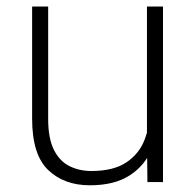

<svg xmlns="http://www.w3.org/2000/svg" viewBox="-20 -548 589 578"><path d="M422.4 -528.3H470.7V0H423.8L422.4 -122.1ZM459 -216.3Q459 -151.4 437.5 -100.3Q416 -49.3 370.1 -19.8Q324.2 9.8 250.5 9.8Q172.9 9.8 124.8 -36.4Q76.7 -82.5 76.7 -190.9V-528.3H125V-189.9Q125 -131.3 142.3 -96.9Q159.7 -62.5 189.2 -47.9Q218.8 -33.2 254.9 -33.2Q321.3 -33.2 359.9 -58.8Q398.4 -84.5 414.8 -126.2Q431.2 -168 431.2 -215.3Z"/></svg>

Font: Heebo ExtraLight
Style: Regular
Weight: 250
Designer: Oded Ezer
Foundry: Ezer Type House
Version: Version 3.100